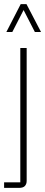

<svg xmlns="http://www.w3.org/2000/svg" viewBox="-39 -749 220 936"><path d="M-19 167V140H60V-515H91V133Q91 148 82.5 157.5Q74 167 53 167ZM-8 -593 62 -729H90L161 -593H131L76 -700L21 -593Z"/></svg>

Font: Hubot Sans Condensed ExtraLight
Style: Regular
Weight: 200
Width: 3
Designer: Deni Anggara
Foundry: GitHub, Inc., Subsidiary of Microsoft Corporation
Version: Version 2.000